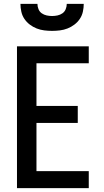

<svg xmlns="http://www.w3.org/2000/svg" viewBox="-20 -975 540 995"><path d="M68 0V-735H440V-647H169V-426H383V-338H169V-88H440V0ZM250 -815Q230 -815 209.5 -817.5Q189 -820 170 -827.5Q151 -835 134.5 -847.5Q118 -860 106.5 -877Q95 -894 90.5 -914.5Q86 -935 86 -955H174Q174 -941 179.5 -927.5Q185 -914 196.5 -906Q208 -898 222 -895Q236 -892 250 -892Q264 -892 278 -895Q292 -898 303.5 -906Q315 -914 320.5 -927.5Q326 -941 326 -955H414Q414 -935 409.5 -914.5Q405 -894 393.5 -877Q382 -860 365.5 -847.5Q349 -835 330 -827.5Q311 -820 290.5 -817.5Q270 -815 250 -815Z"/></svg>

Font: Zed Sans Semibold
Style: Regular
Weight: 600
Designer: Belleve Invis
Foundry: Belleve Invis
Version: Version 1.0.0; ttfautohint (v1.8.4)